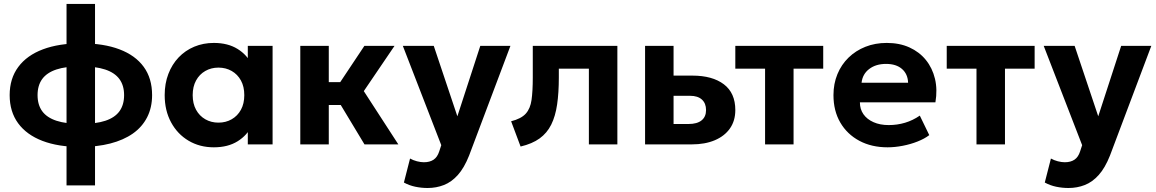

<svg xmlns="http://www.w3.org/2000/svg" viewBox="-20 -740 5926 984"><path d="M321 210V-720H467V210ZM392 13Q278.5 13 197.5 -18Q116.5 -49 73 -108.2Q29.5 -167.5 29.5 -252.5Q29.5 -337.5 73.8 -397Q118 -456.5 200 -487.2Q282 -518 396.5 -518Q511 -518 592.2 -487.2Q673.5 -456.5 716.5 -397.5Q759.5 -338.5 759.5 -252.5Q759.5 -188.5 734 -138.8Q708.5 -89 660.8 -55.5Q613 -22 545 -4.5Q477 13 392 13ZM395 -105Q471.5 -105 520.2 -121.2Q569 -137.5 592.5 -170.2Q616 -203 616 -252.5Q616 -302 592 -334.8Q568 -367.5 518.8 -383.8Q469.5 -400 393.5 -400Q317.5 -400 268.8 -383.8Q220 -367.5 196.2 -334.8Q172.5 -302 172.5 -252.5Q172.5 -203 196.2 -170.2Q220 -137.5 269.2 -121.2Q318.5 -105 395 -105Z M1076 15Q1003.5 15 946.5 -18.8Q889.5 -52.5 856.8 -113Q824 -173.5 824 -252.5Q824 -312 842.8 -361Q861.5 -410 895.5 -445.8Q929.5 -481.5 975.8 -500.8Q1022 -520 1076 -520Q1148 -520 1197.8 -489Q1247.5 -458 1270.5 -408L1250 -376.5V-505H1377V0H1250V-128.5L1270.5 -97Q1247.5 -47 1197.8 -16Q1148 15 1076 15ZM1099.5 -111.5Q1137.5 -111.5 1167.5 -128.8Q1197.5 -146 1214.8 -177.5Q1232 -209 1232 -252.5Q1232 -296 1214.8 -327.5Q1197.5 -359 1167.5 -376.2Q1137.5 -393.5 1099.5 -393.5Q1062 -393.5 1032 -376.2Q1002 -359 984.8 -327.5Q967.5 -296 967.5 -252.5Q967.5 -209 984.8 -177.5Q1002 -146 1032 -128.8Q1062 -111.5 1099.5 -111.5Z M1848 0 1688 -265.5 1847.5 -505H2002L1844.5 -273L2021.5 0ZM1519 0V-505H1665V-319H1818V-202H1665V0Z M2171.5 223.5Q2139.5 223.5 2108.5 217Q2077.5 210.5 2050 195.5L2081.5 72.5Q2097.5 81.5 2116.8 86.5Q2136 91.5 2152.5 91.5Q2182.5 91.5 2202 78.5Q2221.5 65.5 2231 36L2241.5 4L2044.5 -505H2203L2324 -144L2441.5 -505H2596L2384 57.5Q2359 120.5 2326.5 156.8Q2294 193 2255 208.2Q2216 223.5 2171.5 223.5Z M2648 11 2599.5 -118.5Q2651 -131.5 2674.5 -157.5Q2698 -183.5 2704.2 -228.2Q2710.5 -273 2710.5 -342.5V-505H3144V0H2998V-388H2844V-342.5Q2844 -264.5 2835.2 -204.5Q2826.5 -144.5 2805 -101.2Q2783.5 -58 2745.5 -30.5Q2707.5 -3 2648 11Z M3286 0V-505H3432V-104.5H3508.5Q3552.5 -104.5 3575.5 -123Q3598.5 -141.5 3598.5 -176Q3598.5 -210.5 3577.2 -229.8Q3556 -249 3517 -249H3416V-352.5H3528.5Q3631 -352.5 3689.8 -308Q3748.5 -263.5 3748.5 -176Q3748.5 -121 3721 -81.8Q3693.5 -42.5 3643.2 -21.2Q3593 0 3525 0Z M3901 0V-388H3748.5V-505H4199V-388H4047V0Z M4529 15Q4446.5 15 4384 -18.5Q4321.5 -52 4286.5 -112Q4251.5 -172 4251.5 -252.5Q4251.5 -311 4271.8 -360Q4292 -409 4328.8 -444.8Q4365.5 -480.5 4415.2 -500.2Q4465 -520 4524.5 -520Q4590 -520 4640.8 -497Q4691.5 -474 4725 -432.8Q4758.5 -391.5 4771.8 -336Q4785 -280.5 4774 -215.5H4387Q4387 -180.5 4405.2 -154.5Q4423.5 -128.5 4456.8 -113.8Q4490 -99 4534.5 -99Q4578.5 -99 4618.5 -111Q4658.5 -123 4694 -147.5L4742.5 -47.5Q4718.5 -29 4682.5 -14.8Q4646.5 -0.5 4606.2 7.2Q4566 15 4529 15ZM4395.5 -316H4634Q4632.5 -360.5 4602.8 -386.5Q4573 -412.5 4521 -412.5Q4469 -412.5 4434.8 -386.5Q4400.5 -360.5 4395.5 -316Z M4984.5 0V-388H4832V-505H5282.5V-388H5130.5V0Z M5456 223.5Q5424 223.5 5393 217Q5362 210.5 5334.5 195.5L5366 72.5Q5382 81.5 5401.2 86.5Q5420.5 91.5 5437 91.5Q5467 91.5 5486.5 78.5Q5506 65.5 5515.5 36L5526 4L5329 -505H5487.5L5608.5 -144L5726 -505H5880.5L5668.5 57.5Q5643.5 120.5 5611 156.8Q5578.5 193 5539.5 208.2Q5500.5 223.5 5456 223.5Z"/></svg>

Font: Geologica SemiBold
Style: Regular
Weight: 600
Designer: Sindre Bremnes, Frode Helland
Foundry: Monokrom Skriftforlag AS
Version: Version 1.010;gftools[0.9.28]